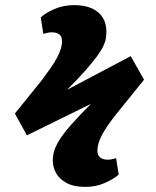

<svg xmlns="http://www.w3.org/2000/svg" viewBox="-20 -622 610 749"><path d="M313 107Q268 107 240 92Q212 77 199 53.5Q186 30 186 4Q186 -14 191 -32Q196 -50 210.5 -74Q225 -98 255 -132.5Q285 -167 335 -217L85 -94L38 -179L143 -309Q163 -336 178 -357.5Q193 -379 202.5 -397Q212 -415 217 -431Q222 -447 222 -461Q222 -480 211 -488Q200 -496 181 -496Q174 -496 165 -494Q156 -492 149 -490L139 -554Q158 -572 193 -587Q228 -602 269 -602Q311 -602 339 -589Q367 -576 381 -553Q395 -530 395 -500Q395 -486 393 -472.5Q391 -459 383 -442Q375 -425 358.5 -402.5Q342 -380 314 -348Q286 -316 242 -272L490 -403L542 -311L436 -180Q416 -155 401.5 -134Q387 -113 378 -96Q369 -79 364.5 -63.5Q360 -48 360 -34Q360 -16 371 -7.5Q382 1 401 1Q409 1 417.5 -1Q426 -3 433 -5L443 59Q424 76 389.5 91.5Q355 107 313 107Z"/></svg>

Font: Literata 18pt ExtraBold
Style: Italic
Weight: 800
Italic angle: -2°
Designer: Latin by Veronika Burian and Jose Scaglione. Greek by Irene Vlachou. Cyrillic by Vera Evstafieva
Foundry: TypeTogether
Version: Version 3.103;gftools[0.9.29]